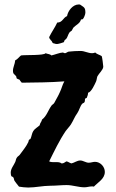

<svg xmlns="http://www.w3.org/2000/svg" viewBox="-20 -799 517 859"><path d="M449 -30C449 -53 429 -75 405 -75C396 -75 387 -71 377 -71C364 -71 352 -81 339 -81C325 -81 313 -71 300 -68C292 -69 286 -76 277 -77C269 -73 265 -67 255 -68C243 -79 215 -69 200 -77C223 -123 245 -170 274 -213C281 -223 290 -231 297 -242C308 -259 314 -277 326 -293C335 -306 338 -324 348 -335C351 -338 356 -338 358 -342C361 -347 359 -353 361 -358L368 -361C371 -368 374 -376 374 -384C389 -387 404 -422 410 -435C413 -442 413 -451 416 -458C423 -471 442 -487 442 -501C442 -505 437 -546 435 -548C426 -554 414 -556 406 -564C402 -562 397 -561 392 -561C374 -561 358 -571 341 -571C325 -571 303 -570 287 -568C282 -567 275 -561 271 -561C266 -561 264 -564 261 -564C249 -564 224 -554 210 -551C203 -558 192 -557 184 -561C177 -550 93 -554 74 -551C65 -544 59 -534 48 -529C47 -513 38 -498 38 -483C38 -466 45 -468 52 -458C54 -455 53 -451 55 -448C57 -446 65 -444 68 -442C70 -436 77 -431 77 -429C141 -430 204 -430 268 -435C259 -420 256 -403 248 -387C241 -370 231 -355 223 -339C220 -333 213 -331 210 -326C195 -305 189 -280 168 -264C167 -255 158 -248 158 -239C149 -230 136 -224 129 -213C122 -202 122 -189 116 -177L110 -174C108 -171 108 -168 107 -164C98 -144 81 -124 68 -106C64 -101 58 -99 55 -93C51 -88 51 -80 48 -74C41 -58 28 -45 28 -26C28 -22 29 -19 29 -16C31 -6 35 -11 39 -6C43 -2 42 5 45 10C51 19 58 27 65 36C78 38 92 40 106 40C139 40 172 32 205 32C230 32 254 29 278 29C305 29 331 39 358 39C369 39 380 35 391 35C394 35 397 35 400 36C419 16 449 1 449 -30ZM362 -742C362 -767 355 -766 339 -778C337 -779 335 -779 332 -779C306 -779 284 -751 280 -727C262 -720 260 -698 236 -698C226 -676 211 -656 200 -633C200 -626 205 -624 208 -618C214 -616 212 -605 221 -605C226 -603 231 -602 235 -602C240 -602 261 -608 265 -610C268 -613 267 -617 270 -620L275 -624C283 -632 284 -645 291 -654C293 -657 298 -659 301 -662C304 -666 305 -671 308 -675C319 -687 338 -694 342 -711C344 -713 347 -712 350 -713C355 -717 362 -735 362 -742Z"/></svg>

Font: Margarine
Style: Regular
Weight: 400
Designer: Astigmatic (AOETI)
Foundry: Astigmatic (AOETI)
Version: Version 1.000